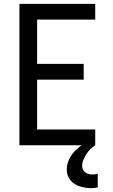

<svg xmlns="http://www.w3.org/2000/svg" viewBox="-20 -755 588 998"><path d="M81 0V-735H475V-653H173V-423H415V-341H173V-82H475V0ZM453 223Q438 223 423 220.5Q408 218 394 213.5Q380 209 367.5 201Q355 193 345.5 181.5Q336 170 331.5 155.5Q327 141 327 126Q327 97 340.5 70.5Q354 44 375 24Q396 4 421.5 -10.5Q447 -25 475 -34V0Q461 9 449.5 20.5Q438 32 429 46Q420 60 413.5 75.5Q407 91 407 108Q407 118 411.5 127Q416 136 424 141.5Q432 147 441.5 149.5Q451 152 461 152Q468 152 475 151Q482 150 488 148V219Q480 221 471 222Q462 223 453 223Z"/></svg>

Font: Iosevka Semi-Condensed Medium
Style: Regular
Weight: 500
Monospace: yes
Designer: Belleve Invis
Foundry: Belleve Invis
Version: Version 27.3.5